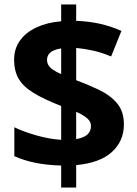

<svg xmlns="http://www.w3.org/2000/svg" viewBox="-20 -779 612 857"><path d="M253 -40Q188 -42 137 -52.5Q86 -63 44 -82V-211Q85 -191 143 -174.5Q201 -158 253 -155V-306Q176 -336 129.5 -364.5Q83 -393 63 -428Q43 -463 43 -512Q43 -562 69.5 -598.5Q96 -635 143.5 -657Q191 -679 253 -684V-759H320V-686Q376 -684 425.5 -673Q475 -662 522 -641L476 -527Q436 -544 395.5 -553Q355 -562 320 -565V-421Q374 -401 423 -377.5Q472 -354 502.5 -318Q533 -282 533 -223Q533 -150 480 -101Q427 -52 320 -42V58H253ZM320 -158Q354 -164 370 -178.5Q386 -193 386 -216Q386 -230 378.5 -240.5Q371 -251 356.5 -260.5Q342 -270 320 -280ZM253 -563Q233 -560 219 -553.5Q205 -547 197.5 -536.5Q190 -526 190 -512Q190 -498 196.5 -487.5Q203 -477 217 -467.5Q231 -458 253 -448Z"/></svg>

Font: Noto Sans Malayalam
Style: Regular
Weight: 400
Designer: Jelle Bosma - Monotype Design Team
Foundry: Monotype Imaging Inc.
Version: Version 2.103